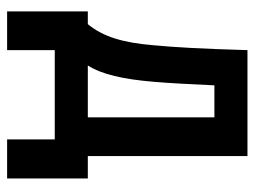

<svg xmlns="http://www.w3.org/2000/svg" viewBox="-108 -474 716 540"><g transform="rotate(90 250.0 -204.0)"><path d="M12 134H121V0H372V134H482V-93H419V-542H121C117 -408 113 -338 107 -275C100 -193 84 -137 48 -93H12ZM210 -278C214 -323 217 -383 220 -449H310V-93H164C189 -131 203 -193 210 -278Z"/></g></svg>

Font: Noto Sans Mono ExtraCondensed SemiBold
Style: Regular
Weight: 600
Width: 2
Designer: Monotype Design Team
Foundry: Monotype Imaging Inc.
Version: Version 2.014